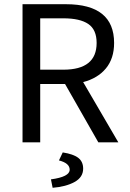

<svg xmlns="http://www.w3.org/2000/svg" viewBox="-20 -676 616 912"><path d="M87 0V-656H293Q522 -656 522 -472Q522 -398 483 -351Q444 -304 375 -286L542 0H447L289 -277H171V0ZM171 -345H281Q439 -345 439 -472Q439 -535 399.5 -562Q360 -589 281 -589H171ZM222 176Q311 164 311 130Q311 99 260 86L278 48Q329 56 352 74Q375 92 375 125Q375 166 334 188.5Q293 211 230 216Z"/></svg>

Font: RibengUni
Style: Regular
Weight: 400
Designer: (1) Dr. Andrew Glass (Senior Program Manager at Microsoft Corporation)
(2) Bivuti Chakma (Chakma Font Designer & Keyboar
Foundry: Bivuti Chakma
Version: Version 2.2022; Updated on: 03 June 2022; Friday